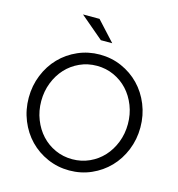

<svg xmlns="http://www.w3.org/2000/svg" viewBox="-131 -1031 1072 1156"><g transform="rotate(15 405.0 -453.5)"><path d="M57 0ZM753 -350Q753 -275 726 -208.5Q699 -142 652 -93.5Q605 -45 541.5 -17Q478 11 405 11Q333 11 269 -17Q205 -45 158 -93.5Q111 -142 84 -208.5Q57 -275 57 -350Q57 -425 84 -491.5Q111 -558 158 -606.5Q205 -655 269 -683Q333 -711 405 -711Q478 -711 541.5 -683Q605 -655 652 -606.5Q699 -558 726 -491.5Q753 -425 753 -350ZM675 -350Q675 -411 654 -464.5Q633 -518 597 -557Q561 -596 511.5 -618.5Q462 -641 405 -641Q348 -641 298.5 -618.5Q249 -596 213 -557Q177 -518 156 -464.5Q135 -411 135 -350Q135 -289 156 -235.5Q177 -182 213 -143Q249 -104 298.5 -81.5Q348 -59 405 -59Q462 -59 511.5 -81.5Q561 -104 597 -143Q633 -182 654 -235.5Q675 -289 675 -350ZM346 -918 458 -796H387L243 -918Z"/></g></svg>

Font: Red Hat Text
Style: Regular
Weight: 400
Designer: Pentagram / MCKL
Foundry: Pentagram / MCKL
Version: Version 1.005; Red Hat Text